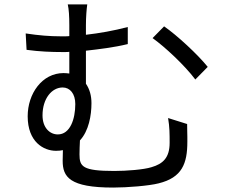

<svg xmlns="http://www.w3.org/2000/svg" viewBox="-20 -810 1040 867"><path d="M739 -277C746 -237 746 -204 746 -165C746 -98 716 -70 664 -55C629 -44 552 -38 496 -38C352 -38 339 -58 339 -113C339 -132 340 -155 341 -176C381 -219 393 -289 393 -344C393 -378 385 -407 368 -432V-581C429 -588 496 -596 557 -611V-688C492 -671 429 -660 368 -653V-696C368 -733 371 -769 374 -790H286C291 -769 293 -736 293 -696V-647C286 -646 280 -646 273 -646H253C204 -646 156 -650 96 -659L100 -585C157 -577 215 -575 258 -575H275C282 -575 286 -575 293 -576V-478C285 -479 276 -480 267 -480C170 -480 105 -387 105 -285C105 -169 177 -129 233 -129C245 -129 255 -130 264 -132C264 -117 263 -101 263 -84C263 -11 294 37 491 37C555 37 653 29 696 18C802 -8 826 -71 826 -170V-192C826 -207 825 -223 825 -250ZM669 -638C725 -598 814 -515 862 -451L918 -508C873 -564 779 -651 721 -691ZM172 -289C172 -365 214 -415 263 -415C296 -415 320 -387 320 -340C320 -273 297 -203 241 -203C205 -203 172 -233 172 -289Z"/></svg>

Font: Spoqa Han Sans Neo Regular
Style: Regular
Weight: 400
Designer: [Spoqa Han Sans Neo] Dong-huui Kim  Younghwa Kang  Yujin Lee  [Noto Sans] Ryoko NISHIZUKA  (kana & ideographs); Paul D. 
Foundry: Spoqa (http://www.spoqa-han-sans.com)
Version: Version 1.000